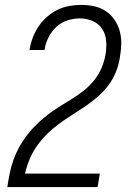

<svg xmlns="http://www.w3.org/2000/svg" viewBox="-20 -763 540 783"><path d="M10 0V-1Q14 -28 19.5 -55.5Q25 -83 34.5 -110Q44 -137 58 -162.5Q72 -188 90 -211.5Q108 -235 129.5 -256Q151 -277 174.5 -295Q198 -313 223 -328.5Q248 -344 273 -359.5Q298 -375 321.5 -393.5Q345 -412 363.5 -435Q382 -458 393.5 -484.5Q405 -511 410 -539Q415 -567 413 -595Q411 -623 397 -644.5Q383 -666 358.5 -677Q334 -688 306 -688Q281 -688 255.5 -680Q230 -672 210 -653.5Q190 -635 178 -611Q166 -587 162 -562L161 -559H100L101 -563Q105 -587 114 -610.5Q123 -634 137.5 -655.5Q152 -677 172 -694.5Q192 -712 214.5 -723Q237 -734 262 -738.5Q287 -743 311 -743Q338 -743 364 -737.5Q390 -732 411 -718Q432 -704 446.5 -683Q461 -662 468 -637Q475 -612 474.5 -585Q474 -558 469 -530Q465 -501 453.5 -471.5Q442 -442 423 -416.5Q404 -391 379.5 -369.5Q355 -348 328.5 -330Q302 -312 275 -295Q248 -278 222 -259Q196 -240 173 -217.5Q150 -195 131.5 -169Q113 -143 101 -114Q89 -85 82 -55H387L378 0Z"/></svg>

Font: Iosevka Light
Style: Italic
Weight: 300
Italic angle: -9°
Monospace: yes
Designer: Belleve Invis
Foundry: Belleve Invis
Version: Version 32.5.0; ttfautohint (v1.8.4)